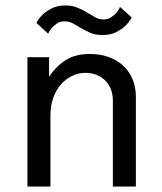

<svg xmlns="http://www.w3.org/2000/svg" viewBox="-20 -681 591 701"><path d="M219.2 -661.1Q243.7 -661.1 263.2 -652.8Q284.2 -644 297.4 -635.7Q305.7 -630.4 327.1 -618.2Q341.3 -609.9 357.9 -609.9Q373.5 -609.9 384.8 -617.2Q397 -625.5 403.8 -632.8Q413.6 -644 418 -655.8L460.9 -617.2Q450.7 -598.6 436 -585Q423.3 -573.7 402.8 -563Q383.8 -553.2 354 -553.2Q327.6 -553.2 310.1 -561Q293.5 -568.4 276.4 -578.1Q270.5 -581.5 260.5 -587.4Q250.5 -593.3 247.1 -595.2Q233.4 -603 215.8 -603Q198.7 -603 188.5 -595.7Q178.2 -588.4 169.9 -580.1Q160.6 -569.3 155.8 -558.1L112.8 -597.2Q120.1 -612.8 137.2 -628.9Q150.9 -641.1 169.9 -650.9Q189.5 -661.1 219.2 -661.1ZM80.1 -472.2H159.2V-400.9Q183.6 -438 219.7 -461.4Q254.4 -483.9 308.1 -483.9Q343.8 -483.9 373 -474.1Q403.8 -463.9 426.3 -444.3Q449.7 -423.8 462.4 -395.5Q476.1 -365.2 476.1 -327.1V0H392.1V-314Q392.1 -339.8 382.8 -359.9Q374 -379.4 359.4 -391.6Q344.7 -403.8 327.1 -409.7Q310.5 -415 291 -415Q266.6 -415 243.2 -403.8Q220.2 -392.6 202.6 -373Q184.6 -352.5 174.3 -323.7Q164.1 -294.4 164.1 -256.8V0H80.1Z"/></svg>

Font: Post Grotesk Regular
Style: Regular
Weight: 500
Version: 0.900; ttfautohint (v0.96) -l 8 -r 50 -G 200 -x 14 -w "gGD" 